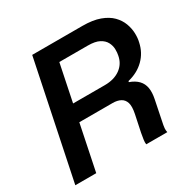

<svg xmlns="http://www.w3.org/2000/svg" viewBox="-162 -885 1035 1041"><g transform="rotate(-30 355.5 -364.5)"><path d="M19 0 170 -729H484Q549 -729 592.5 -713Q636 -697 661.5 -671Q687 -645 698.5 -614Q710 -583 711 -552.5Q712 -522 706 -498Q694 -440 653.5 -400Q613 -360 551 -345L550 -339Q584 -327 603.5 -306.5Q623 -286 628 -257Q633 -228 625 -189L601 -71Q594 -39 593 -25Q592 -11 595 0H463Q461 -12 463.5 -29Q466 -46 470 -68L492 -173Q501 -217 493.5 -240.5Q486 -264 466 -274.5Q446 -285 417 -285H195L217 -390H429Q487 -390 525 -417Q563 -444 572 -491Q576 -508 575.5 -530.5Q575 -553 564 -574Q553 -595 527.5 -608.5Q502 -622 456 -622H278L150 0Z"/></g></svg>

Font: Mona Sans ExtraLight SemiBold
Style: Italic
Weight: 600
Italic angle: -11.6951°
Version: Version 2.000